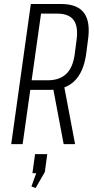

<svg xmlns="http://www.w3.org/2000/svg" viewBox="-20 -720 471 959"><path d="M134 -700H286Q367 -700 400 -655Q433 -610 419 -517L410 -448Q397 -359 351.5 -315Q306 -271 226 -271H129L135 -319H218Q277 -319 310.5 -350.5Q344 -382 353 -448L362 -517Q372 -587 348 -619.5Q324 -652 265 -652H172L188 -673L93 0H36ZM244 -286H301L355 0H298ZM216 50 204 139 158 219 137 211 178 98 200 145H142L155 50Z"/></svg>

Font: Pathway Extreme Condensed Thin
Style: Italic
Weight: 250
Width: 3
Italic angle: -8°
Version: Version 1.001;gftools[0.9.26]